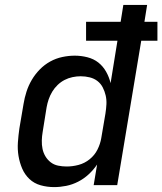

<svg xmlns="http://www.w3.org/2000/svg" viewBox="-20 -755 662 783"><path d="M201 8Q172 8 145.5 0.5Q119 -7 100 -25Q81 -43 70.5 -67.5Q60 -92 55.5 -119Q51 -146 53 -174.5Q55 -203 59 -231L76 -331Q80 -356 88 -381Q96 -406 109.5 -429Q123 -452 142 -471.5Q161 -491 184.5 -504Q208 -517 234 -522.5Q260 -528 285 -528Q311 -528 336.5 -521.5Q362 -515 381 -500Q400 -485 412.5 -463Q425 -441 431 -416L459 -589H331V-666H472L483 -735H580L569 -666H622V-589H556L458 0H362L376 -84Q361 -62 341.5 -44Q322 -26 298.5 -14Q275 -2 250 3Q225 8 201 8ZM252 -76Q276 -76 300.5 -82.5Q325 -89 345.5 -105.5Q366 -122 377.5 -145Q389 -168 393 -192L410 -292Q413 -311 414 -329.5Q415 -348 411 -365.5Q407 -383 399 -398.5Q391 -414 377.5 -424.5Q364 -435 346 -439.5Q328 -444 309 -444Q293 -444 276 -440.5Q259 -437 243.5 -429Q228 -421 215 -408.5Q202 -396 193 -381Q184 -366 178.5 -350Q173 -334 170 -317L154 -217Q151 -200 150.5 -182Q150 -164 153.5 -147.5Q157 -131 165.5 -117Q174 -103 187 -93Q200 -83 217 -79.5Q234 -76 252 -76Z"/></svg>

Font: Iosevka SS04 Md Ex Obl
Style: Regular
Weight: 500
Width: 7
Italic angle: -9°
Monospace: yes
Designer: Belleve Invis
Foundry: Belleve Invis
Version: Version 19.0.0; ttfautohint (v1.8.4)